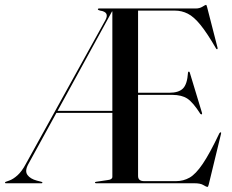

<svg xmlns="http://www.w3.org/2000/svg" viewBox="-38 -734 930 769"><path d="M412 -26V-282H188L75 -76Q60.5 -49 72 -33.2Q83.5 -17.5 110 -10.5L127.5 -6Q132 -4.5 132 -3Q132 0 128.5 0H-14.5Q-18 0 -18 -3Q-18 -4.5 -14.5 -6L-0.5 -11Q15 -16.5 32.2 -32Q49.5 -47.5 65.5 -77.5L384.5 -654Q401.5 -686 363 -691.5Q354 -693.5 354 -697Q354 -700 358.5 -700H746Q761.5 -700 773 -707.2Q784.5 -714.5 787 -714.5Q788 -714.5 789 -713Q790 -711.5 791.5 -705.5L833.5 -542Q834 -537.5 832 -537Q829.5 -536 827.5 -539.5Q792 -601 765.2 -634Q738.5 -667 714.2 -679.2Q690 -691.5 662.5 -691.5H515V-362.5H640Q678 -362.5 695 -379.8Q712 -397 715 -443Q715.5 -447 717.5 -447Q721 -448 722.5 -442L771 -282Q772.5 -277 769.5 -276Q767.5 -275.5 764.5 -278Q735.5 -323.5 712.8 -338.8Q690 -354 652 -354H515V-29Q515 -8.5 539.5 -8.5H667Q696.5 -8.5 721.2 -22.5Q746 -36.5 774 -77.8Q802 -119 840.5 -200Q843.5 -204.5 846 -204Q849 -203.5 847 -197L798 5Q795.5 14.5 793.5 14.5Q788 14.5 776.5 7.2Q765 0 740.5 0H347Q342.5 0 342.5 -3Q342.5 -5.5 347.5 -6L394.5 -13Q412 -15 412 -26ZM410.5 -688 192.5 -290H412V-688Z"/></svg>

Font: Fraunces144ptRegular
Style: Regular
Weight: 400
Version: Version 1.000;[0bf87f6ff]